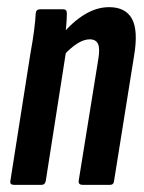

<svg xmlns="http://www.w3.org/2000/svg" viewBox="-20 -517 404 537"><path d="M211 0Q199 0 200 -11L255 -352Q260 -382 254 -394.5Q248 -407 231 -407Q215 -407 196.5 -395.5Q178 -384 158 -362L153 -420Q184 -457 217.5 -477Q251 -497 285 -497Q331 -497 349 -464.5Q367 -432 355 -361L299 -11Q298 0 288 0ZM19 0Q7 0 9 -11L65 -367Q72 -405 75.5 -433Q79 -461 80 -480Q81 -491 92 -491H157Q167 -491 167 -480Q167 -462 164.5 -436.5Q162 -411 160 -394L165 -375L108 -11Q106 0 96 0Z"/></svg>

Font: Sofia Sans Extra Condensed
Style: Bold Italic
Weight: 700
Italic angle: -9°
Designer: Botio Nikoltchev, Ani Petrova
Foundry: lettersoup
Version: Version 4.101